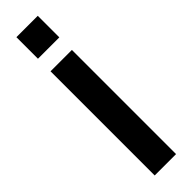

<svg xmlns="http://www.w3.org/2000/svg" viewBox="-268 -763 756 756"><g transform="rotate(-45 109.5 -385.0)"><path d="M171 -650V-770H52V-650ZM171 0V-580H52V0Z"/></g></svg>

Font: Orbitron SemiBold
Style: Regular
Weight: 600
Designer: Matt McInerney
Foundry: The League of Moveable Type
Version: Version 2.001